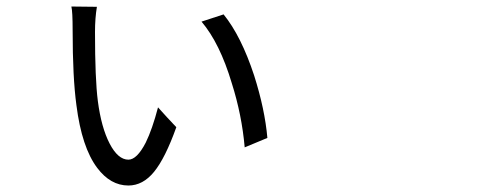

<svg xmlns="http://www.w3.org/2000/svg" viewBox="-20 -569 1540 595"><path d="M377.9 5.9Q322.3 5.9 281.2 -48.8Q233.4 -112.3 216.8 -243.2Q205.1 -329.1 205.1 -474.6Q205.1 -533.2 201.2 -548.8L280.3 -547.9Q274.4 -512.7 274.4 -469.7Q274.4 -324.2 283.2 -255.9Q293.9 -173.8 319.8 -124Q345.7 -74.2 377.9 -74.2Q404.3 -74.2 431.6 -127Q452.1 -168.9 469.7 -236.3L498 -205.1L526.4 -174.8Q492.2 -79.1 457.5 -36.6Q422.9 5.9 377.9 5.9ZM738.3 -112.3Q729.5 -212.9 698.2 -311.5Q661.1 -435.5 604.5 -502L672.9 -524.4Q727.5 -457 767.6 -335Q800.8 -230.5 808.6 -141.6Z"/></svg>

Font: Bpmf GenSeki Gothic R
Style: R
Weight: 400
Foundry: But Ko
Version: Version 1.320